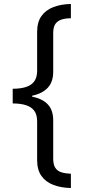

<svg xmlns="http://www.w3.org/2000/svg" viewBox="-20 -812 431 967"><path d="M44 -365Q84 -365 111.5 -374Q139 -383 153 -403Q167 -423 167 -455V-651Q167 -701 189 -731.5Q211 -762 249.5 -776.5Q288 -791 337 -792V-720Q310 -720 290 -713.5Q270 -707 259 -691.5Q248 -676 248 -645V-450Q248 -400 221 -370.5Q194 -341 142 -330V-325Q194 -315 221 -286Q248 -257 248 -206V-13Q248 18 259 34Q270 50 290 56Q310 62 337 63V135Q288 134 249.5 119.5Q211 105 189 74.5Q167 44 167 -6V-201Q167 -234 153 -253.5Q139 -273 111.5 -282Q84 -291 44 -291Z"/></svg>

Font: hexuhindi05
Style: Book
Weight: 400
Designer: Jelle Bosma - Monotype Design Team
Foundry: Monotype Imaging Inc.
Version: Version 2.003